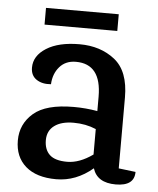

<svg xmlns="http://www.w3.org/2000/svg" viewBox="-49 -686 613 744"><g transform="rotate(5 257.0 -314.0)"><path d="M501 -40Q501 15 428.5 15Q356 15 339 -40Q274 15 197 15Q120 15 78 -21.5Q36 -58 36 -122Q36 -186 84.5 -228Q133 -270 241 -270Q288 -270 333 -262V-318Q333 -445 234 -445Q194 -445 170.5 -418Q147 -391 145 -350Q111 -347 88.5 -362Q66 -377 66 -408Q66 -454 113.5 -484Q161 -514 242.5 -514Q324 -514 379.5 -470Q435 -426 435 -324V-48ZM333 -192Q293 -209 245.5 -209Q198 -209 171 -189Q144 -169 144 -132.5Q144 -96 165 -76Q186 -56 233.5 -56Q281 -56 333 -93ZM383 -643V-578H100V-643Z"/></g></svg>

Font: Karma SemiBold
Style: Regular
Weight: 600
Designer: Joana Correia
Foundry: Indian Type Foundry
Version: Version 1.202;PS 1.0;hotconv 1.0.78;makeotf.lib2.5.61930; tt